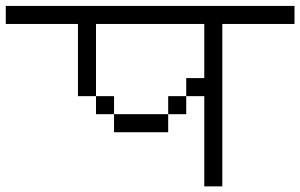

<svg xmlns="http://www.w3.org/2000/svg" viewBox="-20 -708 1040 665"><path d="M1000 -625H750V-62.5H687.5V-375H625V-437.5H687.5V-625H312.5V-375H250V-625H0V-687.5H1000ZM312.5 -375H375V-312.5H312.5ZM375 -312.5H562.5V-250H375ZM562.5 -375H625V-312.5H562.5Z"/></svg>

Font: 寒蝉点阵体 16px
Style: Regular
Weight: 400
Designer: Designed by Warren2060
Foundry: ChillType
Version: Version 1.000